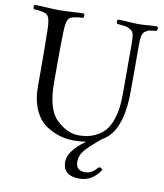

<svg xmlns="http://www.w3.org/2000/svg" viewBox="-92 -725 852 999"><g transform="rotate(10 334.0 -225.0)"><path d="M505.4 134.8Q463.4 199.7 395.5 200.2Q307.6 200.2 307.6 126Q307.6 69.8 397 4.9Q367.2 9.8 332 9.8Q293 9.8 257.1 -0.7Q221.2 -11.2 183.6 -36.1Q146 -61 123 -112.5Q100.1 -164.1 100.1 -235.8V-320.8Q100.1 -452.6 98.1 -536.1Q97.2 -596.2 81.1 -610.6Q64.9 -625 9.8 -627Q5.9 -631.8 5.9 -638.9Q5.9 -646 9.8 -649.9Q30.8 -649.9 71.3 -647.5Q111.8 -645 139.9 -645Q168 -645 208.5 -647.5Q249 -649.9 270 -649.9Q273.9 -646 273.9 -638.9Q273.9 -631.8 270 -627Q213.9 -625 198 -610.6Q182.1 -596.2 181.2 -536.1Q179.2 -475.1 179.2 -382.8V-269Q179.2 -128.9 233.9 -76.2Q291 -21 352.1 -21Q400.9 -21 436.5 -37.6Q472.2 -54.2 492.2 -78.6Q512.2 -103 523.7 -138.9Q535.2 -174.8 538.6 -206.3Q542 -237.8 542 -276.9V-536.1Q542 -568.4 539.1 -584.7Q536.1 -601.1 522.9 -610.1Q509.8 -619.1 496.8 -621.6Q483.9 -624 450.2 -627Q446.3 -631.8 446 -638.9Q445.8 -646 450.2 -649.9Q474.1 -649.9 506.1 -647.5Q538.1 -645 560.1 -645Q579.1 -645 606.4 -647.5Q633.8 -649.9 658.2 -649.9Q662.1 -646 662.1 -638.9Q662.1 -631.8 658.2 -627Q630.4 -624 619.6 -621.6Q608.9 -619.1 597.4 -610.1Q585.9 -601.1 583 -584Q580.1 -566.9 580.1 -536.1V-294.9Q580.1 -114.7 508.3 -46.4Q492.7 -31.7 474.6 -21.5Q414.6 27.8 392.1 55.2Q369.6 82.5 369.6 115.2Q369.6 162.1 419.4 162.1Q433.1 162.1 445.6 156.5Q458 150.9 465.3 144.5Q472.7 138.2 486.3 124Q499 123.5 505.4 134.8Z"/></g></svg>

Font: Linux Libertine Display
Style: Regular
Weight: 400
Designer: Philipp H. Poll
Foundry: Philipp H. Poll
Version: Version 5.0.9